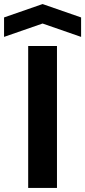

<svg xmlns="http://www.w3.org/2000/svg" viewBox="-87 -787 420 947"><path d="M52 140V-560H194V140ZM-67 -605V-701L123 -767L313 -701V-605L123 -671Z"/></svg>

Font: Tektur SemiBold
Style: Regular
Weight: 600
Designer: Adam Jagosz
Foundry: Adam Jagosz
Version: Version 1.005;gftools[0.9.30]